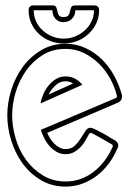

<svg xmlns="http://www.w3.org/2000/svg" viewBox="-20 -665 490 711"><path d="M174 -627H105Q105 -604 114 -585Q123 -566 138.5 -552Q154 -538 174 -530Q194 -522 216 -522Q238 -522 258 -530Q278 -538 293.5 -552Q309 -566 318.5 -585Q328 -604 328 -627H259Q259 -608 246.5 -595.5Q234 -583 215 -583Q196 -583 185 -596Q174 -609 174 -627ZM130 -282Q133 -299 140.5 -316.5Q148 -334 160 -348.5Q172 -363 187.5 -372.5Q203 -382 223 -382Q260 -382 285 -351ZM223 -484Q175 -484 138.5 -461.5Q102 -439 76.5 -403Q51 -367 38 -323.5Q25 -280 25 -238Q25 -196 38 -152Q51 -108 76.5 -73Q102 -38 139 -15.5Q176 7 223 7Q254 7 280.5 -3Q307 -13 329 -30.5Q351 -48 368 -71Q385 -94 397 -121Q398 -122 398 -125L395 -130Q391 -132 379 -139Q367 -146 354 -153.5Q341 -161 329.5 -167Q318 -173 315 -173Q312 -173 310 -169Q303 -156 295 -142.5Q287 -129 276.5 -118.5Q266 -108 253 -101Q240 -94 223 -94Q205 -94 190 -102.5Q175 -111 163.5 -124Q152 -137 144 -153Q136 -169 131 -184L409 -302Q413 -304 413 -306V-310Q405 -343 388 -374Q371 -405 346 -429.5Q321 -454 290 -469Q259 -484 223 -484ZM223 -503Q263 -503 297 -487Q331 -471 357.5 -445Q384 -419 402.5 -385Q421 -351 431 -315Q432 -313 432 -308Q432 -292 417 -285L155 -173Q159 -163 165.5 -152.5Q172 -142 181 -133Q190 -124 200.5 -118.5Q211 -113 223 -113Q244 -113 257 -125.5Q270 -138 279 -152.5Q288 -167 296 -179.5Q304 -192 315 -192Q320 -192 332.5 -186Q345 -180 359 -172.5Q373 -165 385.5 -157Q398 -149 404 -146L403 -147Q409 -144 413.5 -138.5Q418 -133 418 -126Q418 -121 414 -113V-114Q402 -85 383 -59.5Q364 -34 339.5 -15Q315 4 285.5 15Q256 26 223 26Q172 26 131.5 2Q91 -22 63.5 -60Q36 -98 21.5 -145Q7 -192 7 -238Q7 -284 21.5 -331Q36 -378 63.5 -416Q91 -454 131.5 -478.5Q172 -503 223 -503ZM251 -356Q237 -364 223 -364Q201 -364 185 -348.5Q169 -333 160 -315ZM215 -602Q229 -602 233.5 -608.5Q238 -615 239.5 -623.5Q241 -632 244 -638.5Q247 -645 259 -645H328Q347 -645 347 -627Q347 -600 336 -577.5Q325 -555 307 -538.5Q289 -522 265.5 -513Q242 -504 216 -504Q190 -504 166.5 -513Q143 -522 125 -538.5Q107 -555 96.5 -577.5Q86 -600 86 -627Q86 -645 105 -645H174Q185 -645 188 -638.5Q191 -632 192.5 -623.5Q194 -615 198 -608.5Q202 -602 215 -602Z"/></svg>

Font: RonaldsonGothicLicht
Style: Regular
Weight: 400
Designer: Mr. Robertson for MacKellar, Smiths & Jordan Co. Philadelphia
Foundry: CAT-Fonts Peter Wiegel
Version: 1.000